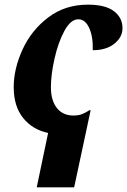

<svg xmlns="http://www.w3.org/2000/svg" viewBox="-20 -566 547 826"><path d="M187 6Q120 -8 79.5 -58.5Q39 -109 39 -191Q39 -270 77 -353Q115 -436 187.5 -491Q260 -546 358 -546Q433 -546 470 -518Q507 -490 507 -445Q507 -406 472 -378Q437 -350 379 -350Q381 -407 364 -445Q347 -483 317 -483Q284 -483 257 -433Q230 -383 214.5 -313.5Q199 -244 199 -191Q199 -134 224.5 -101.5Q250 -69 296 -69Q318 -69 333 -75Q348 -81 365 -92H370L299 240H138Z"/></svg>

Font: Noto Serif NarrowExtraBold
Style: Italic
Weight: 800
Width: 4
Italic angle: -12°
Designer: Monotype Design Team
Foundry: Monotype Imaging Inc.
Version: Version 1.001